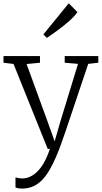

<svg xmlns="http://www.w3.org/2000/svg" viewBox="-20 -884 612 1156"><path d="M262.2 -655.8C321.3 -695.8 415.5 -763.7 446.3 -811L394 -864.3L241.2 -676.8ZM73.2 184.1V244.1C78.6 248.5 98.6 251.5 111.8 251.5C127.4 251.5 141.1 250 154.3 246.6C235.4 226.6 284.7 146.5 335.9 15.6C351.1 -23.4 383.8 -117.2 511.2 -499.5L571.8 -506.3V-546.4H369.6V-506.3L449.7 -499.5L342.3 -148.9L309.1 -32.7L264.6 -157.2L140.1 -498.5L220.7 -506.3V-546.4H1V-506.3L61.5 -499L267.1 12.2H280.3C232.9 159.2 159.7 191.4 112.3 190.4C100.6 189.9 84 187.5 73.2 184.1Z"/></svg>

Font: Merriweather
Style: Light
Weight: 250
Designer: Eben Sorkin ( eben@eyebytes.com )
Foundry: Sorkin Type Co.
Version: Version 1.003